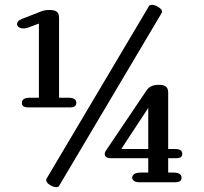

<svg xmlns="http://www.w3.org/2000/svg" viewBox="-20 -750 840 790"><path d="M77 -633Q64 -633 57 -638.5Q50 -644 50 -651Q50 -656 54.5 -662Q59 -668 70 -672L149 -703Q164 -709 183 -709Q205 -709 214 -701.5Q223 -694 223 -677V-348H260Q294 -348 294 -327Q294 -318 288 -313Q282 -308 265 -308H99Q82 -308 76 -313Q70 -318 70 -327Q70 -348 104 -348H140V-653L94 -636Q87 -633 77 -633ZM605 -730Q618 -730 632.5 -720.5Q647 -711 647 -702Q647 -699 646 -698L223 15Q221 20 212 20Q199 20 184.5 10.5Q170 1 170 -9Q171 -12 171 -14L593 -725Q596 -730 605 -730ZM590 -99H439Q411 -99 411 -116Q411 -124 417 -132L583 -378Q598 -401 633 -401Q654 -401 663 -393.5Q672 -386 672 -369V-137H697Q717 -137 723.5 -131.5Q730 -126 730 -116Q730 -108 724 -103.5Q718 -99 701 -99H672V-40H693Q727 -40 727 -19Q727 -10 721 -5Q715 0 698 0H555Q539 0 531.5 -5.5Q524 -11 524 -19Q524 -28 532.5 -34Q541 -40 561 -40H590ZM479 -137H590V-306Z"/></svg>

Font: Marmelad for Arash.Academy
Style: Regular
Weight: 400
Designer: Manvel Shmavonyan
Foundry: Cyreal
Version: Version 1.110;Glyphs 3.2 (3202)